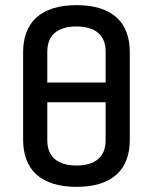

<svg xmlns="http://www.w3.org/2000/svg" viewBox="-20 -715 595 747"><path d="M278 -695C138 -695 70 -627 70 -512V-171C70 -56 138 12 278 12C418 12 485 -56 485 -171V-512C485 -627 418 -695 278 -695ZM278 -612C349 -612 391 -579 391 -515V-394H164V-514C164 -579 205 -612 278 -612ZM278 -71C206 -71 164 -104 164 -169V-317H391V-169C391 -104 349 -71 278 -71Z"/></svg>

Font: Sofia Sans Cond SemiBold
Style: Regular
Weight: 600
Width: 3
Designer: Botio Nikoltchev, Ani Petrova
Foundry: lettersoup
Version: Version 4.100